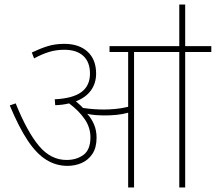

<svg xmlns="http://www.w3.org/2000/svg" viewBox="-20 -825 950 845"><path d="M405 -219Q405 -175 386.5 -147.5Q368 -120 339 -107.5Q310 -95 277 -95Q227 -95 184 -121.5Q141 -148 102 -206.5Q63 -265 23 -361L49 -370Q99 -246 151 -183.5Q203 -121 273 -121Q317 -121 347.5 -143.5Q378 -166 378 -221Q378 -264 352.5 -301Q327 -338 284 -370Q256 -363 223 -362L221 -388Q301 -392 338.5 -420Q376 -448 376 -501Q376 -552 346.5 -579Q317 -606 263 -606Q228 -606 196.5 -596.5Q165 -587 130 -568L120 -594Q158 -612 190.5 -622Q223 -632 263 -632Q328 -632 365.5 -597.5Q403 -563 403 -501Q403 -459 380.5 -427.5Q358 -396 314 -379Q322 -372 330 -365Q338 -358 345 -350Q371 -346 394.5 -344.5Q418 -343 438 -343Q460 -343 488 -345.5Q516 -348 544 -355V-596H462V-622H910V-596H795V0H769V-596H570V0H544V-329Q519 -322 493 -319.5Q467 -317 443 -317Q422 -317 401.5 -318.5Q381 -320 364 -324Q383 -303 394 -277Q405 -251 405 -219ZM769 -615V-805H795V-615Z"/></svg>

Font: Noto Sans Thin
Style: Italic
Weight: 100
Italic angle: -12°
Designer: Monotype Design Team
Foundry: Monotype Imaging Inc.
Version: Version 2.013; ttfautohint (v1.8.4.7-5d5b)